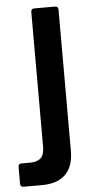

<svg xmlns="http://www.w3.org/2000/svg" viewBox="-102 -592 405 829"><g transform="rotate(-5 100.0 -177.5)"><path d="M-34 204Q-48 204 -48 190V117Q-48 103 -34 103H4Q33 103 49 89Q65 75 65 38V-545Q65 -551 68.5 -555Q72 -559 79 -559H169Q176 -559 179.5 -555Q183 -551 183 -545V68Q183 135 148 169.5Q113 204 46 204Z"/></g></svg>

Font: Open Sauce Two SemiBold
Style: Regular
Weight: 600
Designer: Alfredo Marco Pradil
Foundry: Creative Sauce Fz LLC
Version: Version 1.477